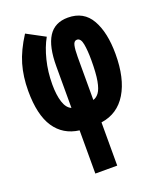

<svg xmlns="http://www.w3.org/2000/svg" viewBox="-146 -649 822 981"><g transform="rotate(-20 265.0 -158.5)"><path d="M201 5Q115 -6 69 -74.5Q23 -143 23 -274Q23 -351 42 -416.5Q61 -482 108 -555L207 -502Q181 -456 165.5 -393.5Q150 -331 150 -263Q150 -205 162.5 -166.5Q175 -128 201 -117V-343Q201 -450 235 -503.5Q269 -557 341 -557Q427 -557 467 -486.5Q507 -416 507 -299Q507 -167 459 -87.5Q411 -8 320 5V240H201ZM320 -117Q338 -122 351.5 -140.5Q365 -159 372.5 -199.5Q380 -240 380 -312Q380 -364 373.5 -399.5Q367 -435 346 -435Q330 -435 325 -413Q320 -391 320 -351Z"/></g></svg>

Font: Noto Sans Mono Condensed Black
Style: Regular
Weight: 900
Width: 3
Designer: Monotype Design Team
Foundry: Monotype Imaging Inc.
Version: Version 2.014